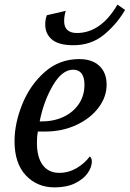

<svg xmlns="http://www.w3.org/2000/svg" viewBox="-20 -802 562 832"><path d="M43 -190Q43 -268 77 -351.5Q111 -435 174.5 -490.5Q238 -546 323 -546Q379 -546 410.5 -516.5Q442 -487 442 -435Q442 -382 407 -335.5Q372 -289 311 -260.5Q250 -232 176 -232H144Q140 -212 140 -183Q140 -121 165 -87Q190 -53 237 -53Q277 -53 312 -73.5Q347 -94 369 -124Q373 -122 375.5 -115.5Q378 -109 378 -102Q378 -78 360 -52Q342 -26 305.5 -8Q269 10 217 10Q141 10 92 -42Q43 -94 43 -190ZM162 -276Q214 -276 256 -296Q298 -316 322 -352Q346 -388 346 -435Q346 -467 333.5 -483.5Q321 -500 297 -500Q249 -500 209 -431.5Q169 -363 152 -276ZM176 -696Q176 -718 183 -736L265 -755Q258 -734 258 -710Q258 -685 272 -672Q286 -659 313 -659Q417 -659 489 -782L522 -759Q486 -697 430.5 -651.5Q375 -606 298 -606Q235 -606 205.5 -630.5Q176 -655 176 -696Z"/></svg>

Font: Noto Serif Narrow
Style: Italic
Weight: 400
Width: 4
Italic angle: -12°
Designer: Monotype Design Team
Foundry: Monotype Imaging Inc.
Version: Version 1.001